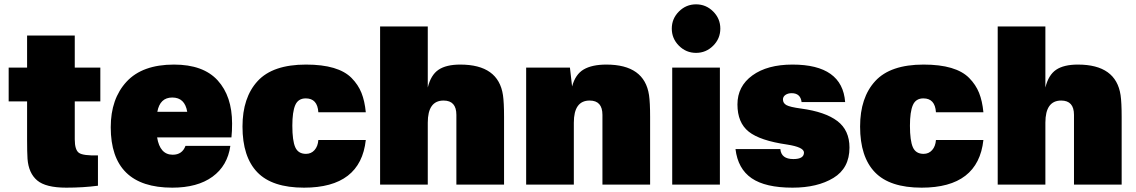

<svg xmlns="http://www.w3.org/2000/svg" viewBox="-20 -852 5244 886"><path d="M325 -209Q325 -160 344.5 -146.5Q364 -133 432 -135V5Q364 14 286 14Q191 14 151.5 -19.5Q112 -53 107 -119Q105 -150 105 -205V-384H20V-540H105V-688H325V-540H443V-384H325Z M783 -554Q918 -554 984.5 -481Q1051 -408 1051 -282Q1051 -246 1048 -218H705Q718 -138 777 -138Q821 -138 836 -179H1043Q1030 -87 960.5 -36.5Q891 14 775 14Q491 14 491 -265Q491 -396 564 -475Q637 -554 783 -554ZM706 -336H844Q833 -402 775 -402Q718 -402 706 -336Z M1392 -554Q1467 -554 1519.5 -538.5Q1572 -523 1602.5 -492Q1633 -461 1648 -423.5Q1663 -386 1668 -334H1449Q1445 -398 1391 -398Q1356 -398 1342.5 -367Q1329 -336 1329 -272Q1329 -203 1342.5 -172.5Q1356 -142 1392 -142Q1416 -142 1431.5 -159.5Q1447 -177 1449 -206H1668Q1644 14 1383 14Q1236 14 1167.5 -57Q1099 -128 1099 -268Q1099 -402 1169 -478Q1239 -554 1392 -554Z M1954 -730V-448Q1968 -506 2003.5 -530Q2039 -554 2104 -554Q2280 -554 2301 -413Q2306 -379 2306 -312V0H2086V-322Q2086 -388 2027 -388Q1954 -388 1954 -286V0H1734V-730Z M2778 -554Q2954 -554 2975 -413Q2980 -379 2980 -312V0H2760V-322Q2760 -388 2701 -388Q2628 -388 2628 -286V0H2408V-540H2610L2620 -453Q2635 -509 2673.5 -531.5Q2712 -554 2778 -554Z M3302 -540V0H3082V-540ZM3113 -641Q3080 -674 3080 -720Q3080 -766 3113 -799Q3146 -832 3192 -832Q3238 -832 3271 -799Q3304 -766 3304 -720Q3304 -674 3271 -641Q3238 -608 3192 -608Q3146 -608 3113 -641Z M3637 -554Q3867 -554 3880 -381H3679Q3674 -422 3633 -422Q3616 -422 3604.5 -414Q3593 -406 3593 -393Q3593 -376 3609 -367Q3625 -358 3677 -351Q3788 -336 3844 -293.5Q3900 -251 3900 -171Q3900 -76 3826 -31Q3752 14 3637 14Q3512 14 3448.5 -29.5Q3385 -73 3374 -164H3581Q3585 -118 3641 -118Q3690 -118 3690 -148Q3690 -173 3612 -185Q3487 -203 3435 -244.5Q3383 -286 3383 -370Q3383 -454 3452 -504Q3521 -554 3637 -554Z M4242 -554Q4317 -554 4369.5 -538.5Q4422 -523 4452.5 -492Q4483 -461 4498 -423.5Q4513 -386 4518 -334H4299Q4295 -398 4241 -398Q4206 -398 4192.5 -367Q4179 -336 4179 -272Q4179 -203 4192.5 -172.5Q4206 -142 4242 -142Q4266 -142 4281.5 -159.5Q4297 -177 4299 -206H4518Q4494 14 4233 14Q4086 14 4017.5 -57Q3949 -128 3949 -268Q3949 -402 4019 -478Q4089 -554 4242 -554Z M4804 -730V-448Q4818 -506 4853.5 -530Q4889 -554 4954 -554Q5130 -554 5151 -413Q5156 -379 5156 -312V0H4936V-322Q4936 -388 4877 -388Q4804 -388 4804 -286V0H4584V-730Z"/></svg>

Font: Nacelle Black
Style: Regular
Weight: 900
Designer: Sora Sagano
Foundry: Sora Sagano
Version: Version 1.000;FEAKit 1.0